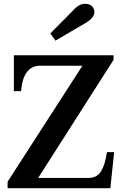

<svg xmlns="http://www.w3.org/2000/svg" viewBox="-20 -991 648 1011"><path d="M245 -815 367 -938Q396 -971 428 -971Q452 -971 464.5 -958Q477 -945 477 -928Q477 -912 465 -897.5Q453 -883 429 -869L272 -777ZM20 -34 414 -645H192Q102 -645 91 -511H53V-700H578V-676L181 -54H445Q492 -54 513.5 -91.5Q535 -129 543 -190H581L561 0H20Z"/></svg>

Font: Taviraj DemiBold
Style: Regular
Weight: 600
Designer: Katatrad Team
Foundry: CadsonDemak
Version: Version 1.030